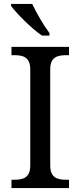

<svg xmlns="http://www.w3.org/2000/svg" viewBox="-20 -951 407 971"><path d="M192 -771H230V-784C201 -822 164 -886 143 -931H36V-921C61 -886 139 -807 192 -771ZM38 0H329V-42H316C271 -42 234 -51 234 -114V-600C234 -663 271 -672 316 -672H329V-714H38V-672H51C96 -672 133 -663 133 -600V-114C133 -51 96 -42 51 -42H38Z"/></svg>

Font: Noto Serif Balinese
Style: Regular
Weight: 400
Designer: Monotype Design Team
Foundry: Monotype Imaging Inc.
Version: Version 2.005